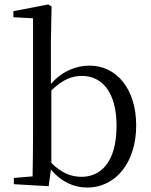

<svg xmlns="http://www.w3.org/2000/svg" viewBox="-20 -825 678 860"><path d="M370 15C501 15 590 -100 590 -263C590 -427 502 -531 381 -531C321 -531 259 -507 208 -449V-641L211 -796L196 -805L40 -775V-748L128 -743V-229C128 -174 127 -91 126 -35L42 -28V0L198 9L208 -66C256 -8 314 15 370 15ZM210 -420C263 -471 305 -485 347 -485C437 -485 502 -412 502 -262C502 -94 428 -33 345 -33C297 -33 255 -51 210 -95Z"/></svg>

Font: NameLogos Serif 2
Style: Regular
Weight: 500
Version: Version 0.1